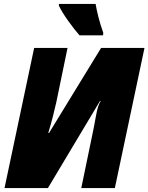

<svg xmlns="http://www.w3.org/2000/svg" viewBox="-20 -958 756 978"><path d="M505 -778 506 -791Q491 -833 481.5 -870.5Q472 -908 467 -938H280V-929Q295 -897 327.5 -851.5Q360 -806 385 -778ZM224 0 489 -443H493Q479 -425 468.5 -366Q458 -307 451 -275L394 0H565L716 -714H495L230 -281H226Q239 -324 249.5 -365Q260 -406 267 -438L324 -714H154L3 0Z"/></svg>

Font: Noto Sans Display SemiCondensed Black
Style: Italic
Weight: 900
Width: 4
Designer: Monotype Design team
Foundry: Monotype Imaging Inc.
Version: 1.000